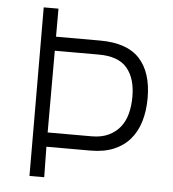

<svg xmlns="http://www.w3.org/2000/svg" viewBox="-51 -744 711 791"><g transform="rotate(5 304.5 -348.5)"><path d="M341 -185Q381 -185 410 -198.5Q439 -212 458 -235.5Q477 -259 485.5 -291.5Q494 -324 494 -362Q494 -438 458 -480.5Q422 -523 341 -523H159V-185ZM159 -126 161 0H100L98 -697H159V-581H341Q453 -581 505 -524.5Q557 -468 557 -362Q557 -309 544 -265.5Q531 -222 504.5 -191Q478 -160 437.5 -143Q397 -126 341 -126Z"/></g></svg>

Font: Panefresco 250wt
Style: Regular
Weight: 300
Version: Version 1.000